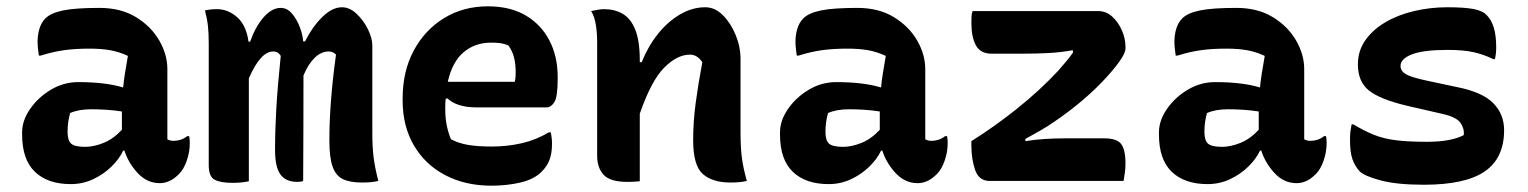

<svg xmlns="http://www.w3.org/2000/svg" viewBox="-20 -573 4840 608"><path d="M510 -354V-132Q518 -127 530 -127Q541 -127 552 -130.5Q563 -134 573 -142H579Q580 -136 580.5 -132Q581 -128 581 -120Q581 -92 571.5 -64.5Q562 -37 547 -22Q531 -6 516 0.5Q501 7 486 7Q446 7 416.5 -24.5Q387 -56 374 -96H370Q358 -70 333 -45.5Q308 -21 275 -5.5Q242 10 204 10Q131 10 90.5 -29Q50 -68 50 -147V-154Q50 -191 75 -227.5Q100 -264 140.5 -288.5Q181 -313 228 -313Q314 -313 370 -296Q372 -318 376 -342.5Q380 -367 385 -396Q357 -409 329 -414Q301 -419 263 -419Q218 -419 182.5 -414Q147 -409 109 -397H103Q102 -406 100.5 -417.5Q99 -429 99 -441Q99 -463 105 -482.5Q111 -502 124 -515Q141 -532 180 -540Q219 -548 295 -548Q363 -548 411 -518.5Q459 -489 484.5 -444.5Q510 -400 510 -354ZM194 -155Q194 -128 205.5 -118Q217 -108 250 -108Q277 -108 308 -120.5Q339 -133 366 -162V-220Q340 -224 315.5 -225.5Q291 -227 269 -227Q229 -227 202 -215Q198 -200 196 -186Q194 -172 194 -157Z M768 1Q746 6 717 6Q678 6 659.5 -4Q641 -14 641 -50V-437Q641 -467 638.5 -490.5Q636 -514 629 -540Q638 -542 647.5 -543Q657 -544 667 -544Q702 -544 731 -518.5Q760 -493 767 -441H772Q789 -489 815 -518.5Q841 -548 869 -548Q890 -548 905.5 -529Q921 -510 930 -485.5Q939 -461 940 -442H946Q969 -488 1000.5 -519Q1032 -550 1063 -550Q1087 -550 1109 -529.5Q1131 -509 1145 -480.5Q1159 -452 1159 -429V-154Q1159 -108 1163 -75.5Q1167 -43 1178 0Q1165 3 1152.5 4Q1140 5 1126 5Q1088 5 1065.5 -6Q1043 -17 1033 -46Q1023 -75 1023 -128Q1023 -187 1028 -253.5Q1033 -320 1044 -400Q1035 -410 1021 -410Q997 -410 976.5 -390Q956 -370 941 -334Q941 -168 940 0Q933 3 922 3Q885 3 868 -20.5Q851 -44 851 -98Q851 -161 855 -230Q859 -299 869 -396Q861 -410 845 -410Q805 -410 768 -325Z M1525 -553Q1595 -553 1644 -524.5Q1693 -496 1719.5 -445.5Q1746 -395 1746 -329V-324Q1746 -266 1735.5 -249.5Q1725 -233 1711 -233H1488Q1427 -233 1396 -262L1391 -259Q1390 -246 1390 -232V-227Q1390 -198 1395 -174.5Q1400 -151 1408 -132Q1433 -119 1463 -114Q1493 -109 1537 -109Q1587 -109 1632.5 -119.5Q1678 -130 1718 -154H1724Q1726 -145 1727 -136Q1728 -127 1728 -118Q1728 -87 1720 -66.5Q1712 -46 1695 -29Q1671 -5 1628 5Q1585 15 1536 15Q1454 15 1390.5 -18Q1327 -51 1291 -112Q1255 -173 1255 -255V-261Q1255 -347 1290 -412.5Q1325 -478 1386 -515.5Q1447 -553 1525 -553ZM1535 -438Q1484 -438 1448 -407.5Q1412 -377 1398 -314H1610Q1612 -321 1612.5 -329.5Q1613 -338 1613 -345Q1613 -369 1608 -390Q1603 -411 1590 -429Q1578 -434 1567 -436Q1556 -438 1535 -438Z M2006 1Q1995 2 1986.5 2.5Q1978 3 1967 3Q1912 3 1891.5 -19.5Q1871 -42 1871 -79V-441Q1871 -467 1867 -493.5Q1863 -520 1852 -538Q1863 -540 1873 -542Q1883 -544 1893 -544Q1926 -544 1951.5 -529.5Q1977 -515 1991.5 -479.5Q2006 -444 2006 -382V-376H2012Q2032 -426 2063 -465Q2094 -504 2133 -527Q2172 -550 2213 -550Q2244 -550 2269 -525Q2294 -500 2309.5 -462.5Q2325 -425 2325 -386V-154Q2325 -108 2329 -75.5Q2333 -43 2345 0Q2332 3 2319.5 4Q2307 5 2293 5Q2236 5 2205.5 -22Q2175 -49 2175 -129Q2175 -187 2183 -247Q2191 -307 2204 -376Q2188 -400 2165 -400Q2124 -400 2083 -358.5Q2042 -317 2006 -213Z M2910 -354V-132Q2918 -127 2930 -127Q2941 -127 2952 -130.5Q2963 -134 2973 -142H2979Q2980 -136 2980.5 -132Q2981 -128 2981 -120Q2981 -92 2971.5 -64.5Q2962 -37 2947 -22Q2931 -6 2916 0.5Q2901 7 2886 7Q2846 7 2816.5 -24.5Q2787 -56 2774 -96H2770Q2758 -70 2733 -45.5Q2708 -21 2675 -5.5Q2642 10 2604 10Q2531 10 2490.5 -29Q2450 -68 2450 -147V-154Q2450 -191 2475 -227.5Q2500 -264 2540.5 -288.5Q2581 -313 2628 -313Q2714 -313 2770 -296Q2772 -318 2776 -342.5Q2780 -367 2785 -396Q2757 -409 2729 -414Q2701 -419 2663 -419Q2618 -419 2582.5 -414Q2547 -409 2509 -397H2503Q2502 -406 2500.5 -417.5Q2499 -429 2499 -441Q2499 -463 2505 -482.5Q2511 -502 2524 -515Q2541 -532 2580 -540Q2619 -548 2695 -548Q2763 -548 2811 -518.5Q2859 -489 2884.5 -444.5Q2910 -400 2910 -354ZM2594 -155Q2594 -128 2605.5 -118Q2617 -108 2650 -108Q2677 -108 2708 -120.5Q2739 -133 2766 -162V-220Q2740 -224 2715.5 -225.5Q2691 -227 2669 -227Q2629 -227 2602 -215Q2598 -200 2596 -186Q2594 -172 2594 -157Z M3060 -538H3457Q3483 -538 3502.5 -520Q3522 -502 3533 -476Q3544 -450 3544 -426V-419Q3544 -405 3524 -377Q3504 -349 3469.5 -313Q3435 -277 3390 -240.5Q3345 -204 3295 -172Q3279 -162 3260 -151.5Q3241 -141 3227 -133V-126Q3257 -131 3289.5 -133Q3322 -135 3356 -135H3476Q3516 -135 3530 -117.5Q3544 -100 3544 -55Q3544 -40 3542 -25.5Q3540 -11 3538 0H3114Q3080 0 3068 -34.5Q3056 -69 3056 -113V-126Q3131 -173 3202 -230Q3273 -287 3330 -348Q3342 -362 3355 -377Q3368 -392 3378 -407L3377 -414Q3339 -407 3299.5 -405Q3260 -403 3217 -403H3120Q3085 -403 3070.5 -429Q3056 -455 3056 -502Q3056 -513 3056.5 -521.5Q3057 -530 3060 -538Z M4110 -354V-132Q4118 -127 4130 -127Q4141 -127 4152 -130.5Q4163 -134 4173 -142H4179Q4180 -136 4180.5 -132Q4181 -128 4181 -120Q4181 -92 4171.5 -64.5Q4162 -37 4147 -22Q4131 -6 4116 0.5Q4101 7 4086 7Q4046 7 4016.5 -24.5Q3987 -56 3974 -96H3970Q3958 -70 3933 -45.5Q3908 -21 3875 -5.5Q3842 10 3804 10Q3731 10 3690.5 -29Q3650 -68 3650 -147V-154Q3650 -191 3675 -227.5Q3700 -264 3740.5 -288.5Q3781 -313 3828 -313Q3914 -313 3970 -296Q3972 -318 3976 -342.5Q3980 -367 3985 -396Q3957 -409 3929 -414Q3901 -419 3863 -419Q3818 -419 3782.5 -414Q3747 -409 3709 -397H3703Q3702 -406 3700.5 -417.5Q3699 -429 3699 -441Q3699 -463 3705 -482.5Q3711 -502 3724 -515Q3741 -532 3780 -540Q3819 -548 3895 -548Q3963 -548 4011 -518.5Q4059 -489 4084.5 -444.5Q4110 -400 4110 -354ZM3794 -155Q3794 -128 3805.5 -118Q3817 -108 3850 -108Q3877 -108 3908 -120.5Q3939 -133 3966 -162V-220Q3940 -224 3915.5 -225.5Q3891 -227 3869 -227Q3829 -227 3802 -215Q3798 -200 3796 -186Q3794 -172 3794 -157Z M4500 -124Q4538 -124 4567 -129.5Q4596 -135 4615 -145Q4618 -164 4605.5 -183Q4593 -202 4549 -212L4436 -238Q4351 -258 4315.5 -286Q4280 -314 4280 -369Q4280 -412 4303.5 -445.5Q4327 -479 4367 -502.5Q4407 -526 4458 -538Q4509 -550 4563 -550Q4617 -550 4646 -544.5Q4675 -539 4688 -525Q4703 -510 4710.5 -485Q4718 -460 4718 -422Q4718 -413 4717 -404Q4716 -395 4714 -386H4708Q4680 -400 4647.5 -407.5Q4615 -415 4564 -415Q4488 -415 4451.5 -401Q4415 -387 4415 -364Q4415 -348 4432 -338Q4449 -328 4501 -317L4595 -297Q4675 -281 4709 -246Q4743 -211 4743 -161Q4743 -72 4681.5 -30Q4620 12 4489 12Q4404 12 4353 -1.5Q4302 -15 4286 -30Q4271 -46 4263 -68Q4255 -90 4255 -131Q4255 -147 4256.5 -158Q4258 -169 4260 -179H4266Q4301 -158 4331 -146Q4361 -134 4399.5 -129Q4438 -124 4500 -124Z"/></svg>

Font: Recursive Mn Csl St
Style: Bold
Weight: 700
Monospace: yes
Version: Version 1.079;hotconv 1.0.112;makeotfexe 2.5.65598; ttfautoh